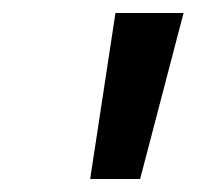

<svg xmlns="http://www.w3.org/2000/svg" viewBox="-20 -752 303 296"><path d="M119 -476 158 -732H263L196 -476Z"/></svg>

Font: Rosa Sans Medium
Style: Italic
Weight: 500
Italic angle: -12°
Designer: Pentagram / MCKL
Foundry: Pentagram / MCKL
Version: Version 1.005;September 16, 2019;FontCreator 11.5.0.2425 64-